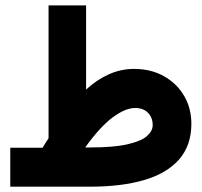

<svg xmlns="http://www.w3.org/2000/svg" viewBox="-20 -702 758 722"><path d="M140.1 -146.5Q146 -156.2 151.6 -165Q157.2 -173.8 162.6 -182.1V-681.6H303.7V-365.2Q344.2 -402.3 389.4 -422.6Q434.6 -442.9 483.9 -442.9Q546.9 -442.9 595.5 -416Q644 -389.2 671.9 -342.3Q699.7 -295.4 699.7 -235.4Q699.2 -154.3 653.1 -102.1Q606.9 -49.8 522 -24.9Q437 0 318.8 0H18.6V-146.5ZM316.9 -147.5Q407.7 -147.5 459.5 -159.4Q511.2 -171.4 532.7 -190.4Q554.2 -209.5 554.2 -231.4Q554.2 -259.8 536.6 -277.8Q519 -295.9 488.3 -295.9Q451.2 -295.9 403.6 -260.5Q356 -225.1 300.3 -147.5Z"/></svg>

Font: Vazir Black FD-WOL
Style: Black-FD-WOL
Weight: 900
Designer: Saber Rastikerdar
Foundry: Saber Rastikerdar
Version: Version 30.0.0